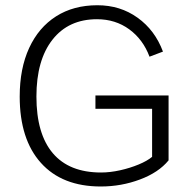

<svg xmlns="http://www.w3.org/2000/svg" viewBox="-20 -692 704 718"><path d="M336.9 -335H610.4V-92.3Q573.2 -46.9 503.4 -20.8Q433.6 5.4 356.9 5.4Q212.4 5.4 133.1 -82.8Q53.7 -170.9 53.7 -331.1Q53.7 -436 89.1 -512.7Q124.5 -589.4 189.7 -630.9Q254.9 -672.4 344.2 -672.4Q429.7 -672.4 494.6 -625.7Q559.6 -579.1 589.4 -499L539.1 -480Q515.1 -544.4 463.4 -582.3Q411.6 -620.1 342.8 -620.1Q236.3 -620.1 176.3 -543.7Q116.2 -467.3 116.2 -331.1Q116.2 -191.4 177.5 -119.1Q238.8 -46.9 357.9 -46.9Q391.6 -46.9 429 -55.2Q466.3 -63.5 498.5 -76.9Q530.8 -90.3 548.8 -105.5V-285.2H336.9Z"/></svg>

Font: Estedad-FD Light
Style: Regular
Weight: 300
Designer: Amin Abedi
Version: Version 7.3